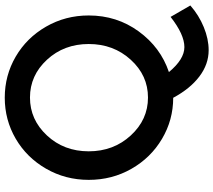

<svg xmlns="http://www.w3.org/2000/svg" viewBox="-65 -678 897 807"><g transform="rotate(-90 383.5 -274.5)"><path d="M716 -6 764 77Q723 113 673 133.5Q623 154 576 154Q517 154 465.5 115Q414 76 376 5Q283 5 203.5 -42Q124 -89 77.5 -170.5Q31 -252 31 -350Q31 -448 78 -529.5Q125 -611 204 -657Q283 -703 376.5 -703Q470 -703 549 -657Q628 -611 675 -529.5Q722 -448 722 -350Q722 -232 655 -140Q588 -48 484 -13Q538 52 589 52Q642 52 716 -6ZM377 -101Q470 -101 536 -173.5Q602 -246 602 -350Q602 -454 536 -525.5Q470 -597 377 -597Q284 -597 217.5 -525.5Q151 -454 151 -350Q151 -246 217.5 -173.5Q284 -101 377 -101Z"/></g></svg>

Font: Steamflix Grotesk
Style: Regular
Weight: 400
Designer: Julieta Ulanovsky
Foundry: Julieta Ulanovsky
Version: Version 4.000;PS 004.000;hotconv 1.0.88;makeotf.lib2.5.64775